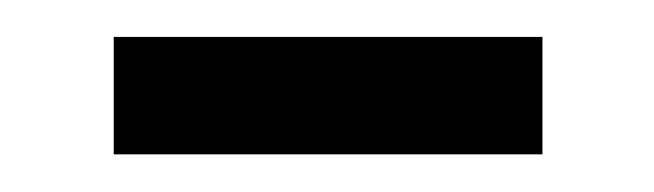

<svg xmlns="http://www.w3.org/2000/svg" viewBox="-20 -302 351 103"><path d="M41 -282.2H271V-219.2H41Z"/></svg>

Font: SourceSansPro-Regular
Style: Regular
Weight: 400
Designer: Paul D. Hunt
Foundry: Adobe Systems Incorporated
Version: Version 1.050;PS Version 1.000;hotconv 1.0.70;makeotf.lib2.5